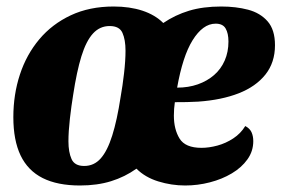

<svg xmlns="http://www.w3.org/2000/svg" viewBox="-20 -550 865 590"><path d="M225.7 20Q156.7 20 111.2 -2.8Q65.7 -25.7 43.3 -72.3Q21 -119 21 -190Q21 -259.7 41.2 -321Q61.3 -382.3 100.7 -429.2Q140 -476 197.5 -503Q255 -530 329.3 -530Q378.7 -530 417.7 -517.2Q456.7 -504.3 481.7 -479.3Q518 -504 560.8 -517Q603.7 -530 660 -530Q705 -530 742.3 -520.2Q779.7 -510.3 802.3 -484.5Q825 -458.7 825 -411Q825 -358 795.7 -321Q766.3 -284 713.5 -263.3Q660.7 -242.7 589.3 -237.7Q572.3 -237 554 -236.3Q535.7 -235.7 517.3 -236Q514.3 -215.7 514.3 -194.7Q514.3 -152.7 531.8 -124.2Q549.3 -95.7 599.3 -95.7Q622.3 -95.7 648.2 -102.7Q674 -109.7 696.8 -124.7Q719.7 -139.7 733.7 -162.7Q747.7 -155.3 753 -143.5Q758.3 -131.7 758.3 -116.3Q758.3 -85.3 740.3 -60.2Q722.3 -35 692.3 -17.2Q662.3 0.7 625 10.3Q587.7 20 549 20Q507 20 466.5 7.5Q426 -5 399.3 -31.7Q363.7 -6.3 321.3 6.8Q279 20 225.7 20ZM238.7 -40Q269 -40 289.5 -63.2Q310 -86.3 324.8 -133.3Q339.7 -180.3 350.7 -252.3Q356.7 -285.7 361.2 -324.8Q365.7 -364 365.7 -394.3Q365.7 -428 356.3 -449Q347 -470 317 -470Q286.7 -470 265.7 -447Q244.7 -424 230.2 -377.2Q215.7 -330.3 204.7 -257.7Q199.3 -225 194.8 -185.5Q190.3 -146 190.3 -115.7Q190.3 -82.7 199.8 -61.3Q209.3 -40 238.7 -40ZM524.3 -280.7Q559 -280.7 587.8 -290.8Q616.7 -301 637.8 -319.3Q659 -337.7 670.5 -364Q682 -390.3 682 -422.3Q682 -447.7 673.3 -462.5Q664.7 -477.3 642.7 -477.3Q622.7 -477.3 605 -464.3Q587.3 -451.3 571.8 -426.3Q556.3 -401.3 544.5 -364.7Q532.7 -328 524.3 -280.7Z"/></svg>

Font: Sansita Swashed Light
Style: Regular
Weight: 300
Designer: Pablo Cosgaya
Foundry: Omnibus-Type
Version: Version 1.003